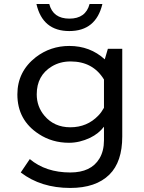

<svg xmlns="http://www.w3.org/2000/svg" viewBox="-20 -805 710 944"><path d="M420.4 -785.2H483.4Q451.7 -652.3 320.8 -652.3Q189.5 -652.3 159.2 -785.2H222.2Q240.7 -713.4 321.3 -713.4Q401.4 -713.4 420.4 -785.2ZM510.3 -564.9H581.1V-133.8Q581.1 -9.3 518.1 53.2Q451.7 119.1 325.2 119.1Q181.2 119.1 82 43L126.5 -22.9Q205.1 43 325.7 43Q427.7 43 468.8 -25.4Q491.2 -62.5 491.2 -115.2V-182.1Q465.8 -148.4 422.9 -127.4Q371.1 -103 319.3 -103Q236.3 -103 170.9 -146Q65.4 -214.4 65.4 -340.8Q65.4 -453.1 156.2 -523.9Q228.5 -579.1 320.8 -579.1Q422.9 -579.1 495.1 -513.2ZM491.2 -274.9V-414.1Q437 -502.9 327.1 -502.9Q275.4 -502.9 234.9 -478.5Q160.6 -433.6 160.6 -341.3Q160.6 -280.8 198.7 -235.8Q246.6 -179.2 325.7 -179.2Q408.7 -179.2 463.9 -237.3Q478 -251.5 491.2 -274.9Z"/></svg>

Font: FORM UDPGothic
Style: Regular
Weight: 400
Foundry: Pronama LLC
Version: Version 1.05101